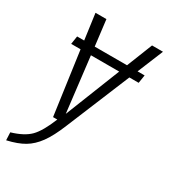

<svg xmlns="http://www.w3.org/2000/svg" viewBox="-199 -609 791 900"><g transform="rotate(30 196.5 -159.5)"><path d="M355 -383.8H393.1L386.2 -339.8H335.9L193.8 3.9Q166 72.3 137.9 110.8Q109.9 149.4 74.5 170.4Q39.1 191.4 -17.1 204.1L-19 162.1Q46.9 142.6 78.6 110.4Q110.4 78.1 142.1 0H119.1L71.8 -339.8H21L27.8 -383.8H65.9L46.9 -522.9H106L123 -383.8H297.9L353 -522.9H412.1ZM163.1 -43 280.8 -339.8H127.9Z"/></g></svg>

Font: Fira Sans Compressed Light
Style: Italic
Weight: 300
Width: 3
Italic angle: -8°
Designer: Carrois Corporate & Edenspiekermann AG
Foundry: Carrois Corporate GbR & Edenspiekermann AG
Version: Version 4.203;PS 004.203;hotconv 1.0.88;makeotf.lib2.5.64775